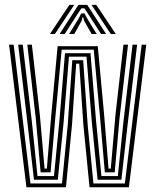

<svg xmlns="http://www.w3.org/2000/svg" viewBox="-20 -788 654 808"><path d="M91.2 0 18.2 -600H37.5L108.2 -15.8H241L265 -261.8L284.2 -534.8H330L349 -262.2L373.2 -15.8H505.5L576.2 -600H595.5L522.5 0H356.8L330.8 -263.5L313.5 -520.2H300.5L283.2 -264.8L257.5 0ZM123 -31.5 96.2 -265.2 56.5 -600H75.8L114.2 -274.8L137.8 -47H207.2L230 -280.2L253.5 -564.2H360.8L384 -282L406.8 -47H475.8L499.5 -276L537.8 -600H557L517.5 -267.2L490.8 -31.5H390.8L366.5 -273L344 -549.5H270.2L247.5 -271.2L223.2 -31.5ZM151 -62.8 131 -286 95 -600H114.2L148 -301L167.5 -78.5H177.2L195.5 -301L222.5 -593.5H391.5L418.2 -305L436.8 -78.5H446.2L466 -305L499.5 -600H518.8L482.8 -288.2L462.8 -62.8H421.2L401.2 -292.5L374.5 -579H239.5L212.5 -289.8L192.8 -62.8ZM190.2 -645 272 -767.5H292.5L211 -645ZM230.8 -645 310.2 -767.5H347.2L426.5 -645H405.2L352.5 -726.8L335.2 -752.8H322.2L304.8 -726.5L252.2 -645ZM446.2 -645 365 -767.5H385.2L467.2 -645ZM271 -645 311.5 -711.2 321.8 -731.5H335.8L346.2 -711.2L386.8 -645H365.5L333.8 -700.8L330.2 -715.2H327.2L323.8 -700.8L292.5 -645Z"/></svg>

Font: Big Shoulders Inline Text SemiBold
Style: Regular
Weight: 600
Designer: Patric King
Foundry: XO Type Co
Version: Version 1.000